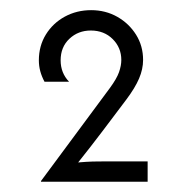

<svg xmlns="http://www.w3.org/2000/svg" viewBox="-20 -818 373 380"><path d="M61.1 -458.3V-459.7L197.9 -644.4Q211.1 -662.5 215.6 -675.3Q220.1 -688.2 220.1 -699.3Q220.1 -723.6 203.1 -740.6Q186.1 -757.6 159.7 -757.6Q134.7 -757.6 117.4 -741.3Q100 -725 100 -698.6Q100 -673.6 116.7 -656.2H68.1Q62.5 -666.7 59.7 -677.1Q56.9 -687.5 56.9 -698.6Q56.9 -727.1 70.8 -749.7Q84.7 -772.2 108.3 -785.1Q131.9 -797.9 160.4 -797.9Q188.9 -797.9 212.2 -784.7Q235.4 -771.5 249.3 -749.3Q263.2 -727.1 263.2 -699.3Q263.2 -681.2 255.2 -662.5Q247.2 -643.8 229.9 -620.8Q206.9 -590.3 183.3 -559Q159.7 -527.8 134.7 -496.5Q150.7 -497.9 163.5 -498.3Q176.4 -498.6 189.6 -498.6H272.2V-458.3Z"/></svg>

Font: Afacad Flux Light
Style: Regular
Weight: 300
Designer: Kristian Moeller
Foundry: Dicotype
Version: Version 1.100